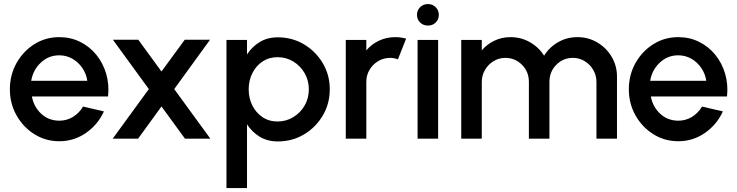

<svg xmlns="http://www.w3.org/2000/svg" viewBox="-20 -702 3732 972"><path d="M280 13Q211 13 154.2 -22.5Q97.5 -58 63.8 -117.8Q30 -177.5 30 -250Q30 -323 63.8 -383Q97.5 -443 154.2 -478.5Q211 -514 280 -514Q337.5 -514 385.5 -490.2Q433.5 -466.5 467.5 -424.8Q501.5 -383 517.5 -328.8Q533.5 -274.5 527 -213.5H141.5Q151 -161.5 188.2 -126.5Q225.5 -91.5 280 -91Q318 -91 349.2 -110Q380.5 -129 400.5 -162.5L506 -138Q476 -71.5 415.5 -29.2Q355 13 280 13ZM138 -293H422Q417 -328.5 396.8 -358Q376.5 -387.5 346.2 -404.8Q316 -422 280 -422Q226 -422 186.5 -384.8Q147 -347.5 138 -293Z M550.5 0 733.5 -251 551.5 -501H680L797.5 -340L915.5 -501H1043.5L862 -251L1045 0H916.5L797.5 -163L679 0Z M1230.5 250H1126.5V-500H1230.5V-426.5Q1255.5 -465 1294.5 -489Q1333.5 -513 1386.5 -513Q1459.5 -513 1519 -477.5Q1578.5 -442 1614 -382.2Q1649.5 -322.5 1649.5 -250Q1649.5 -177 1614 -117Q1578.5 -57 1519 -21.5Q1459.5 14 1386.5 14Q1333.5 14 1294.5 -10Q1255.5 -34 1230.5 -72.5ZM1385.5 -412.5Q1342 -412.5 1309.2 -390.8Q1276.5 -369 1257.8 -332Q1239 -295 1239 -250Q1239 -205 1257.5 -168Q1276 -131 1308.8 -109Q1341.5 -87 1385.5 -87Q1428.5 -87 1464.5 -108.8Q1500.5 -130.5 1522 -167.5Q1543.5 -204.5 1543.5 -250Q1543.5 -294.5 1522.2 -331.5Q1501 -368.5 1465 -390.5Q1429 -412.5 1385.5 -412.5Z M1730.5 0V-500H1834.5V-447Q1860.5 -478 1898.5 -496Q1936.5 -514 1980.5 -514Q2008.5 -514 2036 -506.5L1994.5 -401.5Q1975 -409 1955.5 -409Q1922.5 -409 1895 -392.8Q1867.5 -376.5 1851 -349Q1834.5 -321.5 1834.5 -288V0Z M2094 -500H2198V0H2094ZM2146.5 -572.5Q2123 -572.5 2107 -588Q2091 -603.5 2091 -627Q2091 -650 2107 -665.8Q2123 -681.5 2146.5 -681.5Q2169.5 -681.5 2185.5 -665.8Q2201.5 -650 2201.5 -627Q2201.5 -603.5 2185.8 -588Q2170 -572.5 2146.5 -572.5Z M2315 0V-500H2419V-447Q2445 -478 2482.8 -496Q2520.5 -514 2564.5 -514Q2618 -514 2663 -488.2Q2708 -462.5 2734.5 -420Q2760.5 -462.5 2805 -488.2Q2849.5 -514 2903.5 -514Q2958.5 -514 3004 -487Q3049.5 -460 3076.5 -414.5Q3103.5 -369 3103.5 -314V0H2999.5V-287Q2999.5 -320 2983.5 -347.8Q2967.5 -375.5 2940.5 -392.2Q2913.5 -409 2880.5 -409Q2831 -409 2796.2 -374Q2761.5 -339 2761.5 -287V0H2657.5V-287Q2657.5 -339 2622.5 -374Q2587.5 -409 2538 -409Q2505.5 -409 2478.2 -392.2Q2451 -375.5 2435 -347.8Q2419 -320 2419 -287V0Z M3413.5 13Q3344.5 13 3287.8 -22.5Q3231 -58 3197.2 -117.8Q3163.5 -177.5 3163.5 -250Q3163.5 -323 3197.2 -383Q3231 -443 3287.8 -478.5Q3344.5 -514 3413.5 -514Q3471 -514 3519 -490.2Q3567 -466.5 3601 -424.8Q3635 -383 3651 -328.8Q3667 -274.5 3660.5 -213.5H3275Q3284.5 -161.5 3321.8 -126.5Q3359 -91.5 3413.5 -91Q3451.5 -91 3482.8 -110Q3514 -129 3534 -162.5L3639.5 -138Q3609.5 -71.5 3549 -29.2Q3488.5 13 3413.5 13ZM3271.5 -293H3555.5Q3550.5 -328.5 3530.2 -358Q3510 -387.5 3479.8 -404.8Q3449.5 -422 3413.5 -422Q3359.5 -422 3320 -384.8Q3280.5 -347.5 3271.5 -293Z"/></svg>

Font: Urbanist SemiBold
Style: Regular
Weight: 600
Designer: Corey Hu
Foundry: Corey Hu
Version: Version 1.321; ttfautohint (v1.8.4.7-5d5b)